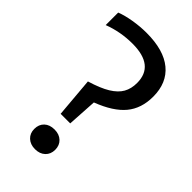

<svg xmlns="http://www.w3.org/2000/svg" viewBox="-231 -822 901 901"><g transform="rotate(45 219.0 -372.0)"><path d="M144.5 -393.5Q208 -412.5 244.8 -435Q281.5 -457.5 297.2 -485.5Q313 -513.5 313 -551.5Q313 -667 167.5 -667Q88.5 -667 16.5 -639.5V-722.5Q48.5 -735 92.2 -742.2Q136 -749.5 178 -749.5Q292.5 -749.5 352.2 -700.2Q412 -651 412 -559.5Q412 -481.5 369.5 -430.2Q327 -379 234 -343.5L225 -195.5H161.5ZM124 -58Q124 -88 142.8 -105.8Q161.5 -123.5 193.5 -123.5Q225 -123.5 244 -105.5Q263 -87.5 263 -58Q263 -29 244 -11Q225 7 193.5 7Q162.5 7 143.2 -11Q124 -29 124 -58Z"/></g></svg>

Font: Encode Sans Semi Condensed Medium
Style: Regular
Weight: 500
Width: 4
Designer: Multiple Designers
Foundry: Impallari Type
Version: Version 2.000